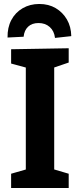

<svg xmlns="http://www.w3.org/2000/svg" viewBox="-20 -947 402 967"><path d="M326 -632 238 -602 253 -624V-77L238 -98L326 -72V0H36V-72L123 -97L110 -77V-624L128 -602L36 -627V-699L326 -704ZM178 -927Q225 -927 260.5 -906Q296 -885 317 -849Q338 -813 339 -765L257 -756Q253 -791 230.5 -811Q208 -831 174 -831Q141 -831 121.5 -812.5Q102 -794 99 -762L18 -758Q17 -808 37 -846Q57 -884 94 -905.5Q131 -927 178 -927Z"/></svg>

Font: Bitter Thin
Style: Bold
Weight: 700
Version: Version 3.021